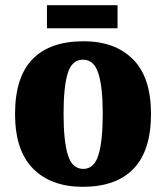

<svg xmlns="http://www.w3.org/2000/svg" viewBox="-20 -710 641 740"><path d="M299 10Q177 10 107.5 -60Q38 -130 38 -271Q38 -412 105 -481.5Q172 -551 302 -551Q423 -551 492.5 -481.5Q562 -412 562 -271Q562 -130 495 -60Q428 10 299 10ZM301 -59Q343 -59 359.5 -113Q376 -167 376 -271Q376 -375 359 -427.5Q342 -480 300 -480Q257 -480 241 -427.5Q225 -375 225 -271Q225 -167 241.5 -113Q258 -59 301 -59ZM161 -601V-690H433V-601Z"/></svg>

Font: Noto Serif Myanmar SemiCondensed Black
Style: Regular
Weight: 900
Width: 4
Designer: Ben Mitchell and the Monotype Design Team
Foundry: Monotype Imaging Inc.
Version: Version 2.106; ttfautohint (v1.8.4.7-5d5b)